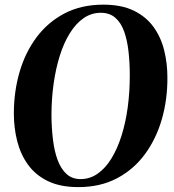

<svg xmlns="http://www.w3.org/2000/svg" viewBox="-20 -772 728 804"><path d="M308 11.5Q232 11.5 180.2 -13.8Q128.5 -39 97.2 -82.5Q66 -126 52 -181.2Q38 -236.5 38 -296.5Q38 -388 61.8 -470Q85.5 -552 132.8 -615.5Q180 -679 250.2 -715.8Q320.5 -752.5 412.5 -752.5Q489 -752.5 540.5 -727.2Q592 -702 623 -659Q654 -616 667.5 -561.2Q681 -506.5 681 -447.5Q681.5 -355.5 657.8 -273Q634 -190.5 587 -126.5Q540 -62.5 470 -25.5Q400 11.5 308 11.5ZM317.5 -22Q356.5 -22 389 -44.8Q421.5 -67.5 446.5 -108.2Q471.5 -149 488.8 -203.5Q506 -258 514.8 -322.2Q523.5 -386.5 523.5 -456Q523.5 -508.5 518.2 -555.8Q513 -603 500 -639.8Q487 -676.5 463 -697.5Q439 -718.5 402 -718.5Q363 -718.5 330.5 -696.2Q298 -674 272.8 -633.5Q247.5 -593 230.5 -539Q213.5 -485 204.5 -421.2Q195.5 -357.5 195.5 -288Q196 -235 201.8 -187.2Q207.5 -139.5 221.2 -102.2Q235 -65 258.5 -43.5Q282 -22 317.5 -22Z"/></svg>

Font: Merriweather 120pt
Style: Bold Italic
Weight: 700
Italic angle: -7.8°
Version: Version 2.101